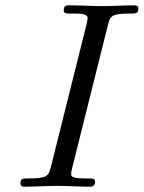

<svg xmlns="http://www.w3.org/2000/svg" viewBox="-20 -703 541 723"><path d="M57 -13C57 -2 64 0 71 0C111 0 153 -3 194 -3C235 -3 278 0 318 0C325 0 338 0 338 -19C338 -31 330 -31 310 -31C248 -31 248 -38 248 -49C248 -50 248 -56 252 -71L387 -611C395 -643 401 -652 470 -652C491 -652 501 -652 501 -671C501 -683 491 -683 487 -683C447 -683 405 -680 364 -680C323 -680 280 -683 239 -683C232 -683 220 -683 220 -665C220 -652 227 -652 247 -652C281 -652 310 -652 310 -635C310 -632 308 -619 307 -616L171 -72C163 -39 154 -31 87 -31C66 -31 57 -31 57 -13Z"/></svg>

Font: CMU Serif
Style: Italic
Weight: 500
Italic angle: -14.04°
Version: Version 0.7.0